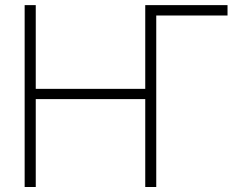

<svg xmlns="http://www.w3.org/2000/svg" viewBox="-20 -748 957 768"><path d="M890.1 -727.5V-686H605V0H561V-351.6H123V0H78.6V-727.5H123V-392.6H561V-727.5Z"/></svg>

Font: Inter Display ExtraLight
Style: Regular
Weight: 200
Designer: Rasmus Andersson
Foundry: rsms
Version: Version 4.000;git-a52131595